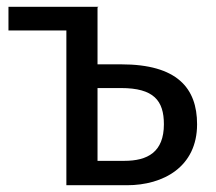

<svg xmlns="http://www.w3.org/2000/svg" viewBox="-20 -547 637 567"><path d="M5 -457H176V0H355C462 0 562 -54 562 -180C562 -287 503 -357 338 -357H268V-525L271 -527H5ZM268 -72V-287H337C434 -287 464 -250 464 -180C464 -98 416 -72 347 -72Z"/></svg>

Font: FiraGO Unicode
Style: Regular
Weight: 400
Designer: bBox Type
Foundry: bBox Type GmbH
Version: Version 1.001;PS 001.001;hotconv 1.0.88;makeotf.lib2.5.64775